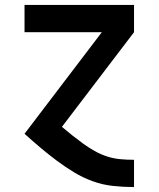

<svg xmlns="http://www.w3.org/2000/svg" viewBox="-20 -540 640 775"><path d="M520 215Q478 215 436 210.5Q394 206 354 191.5Q314 177 278 155Q242 133 208.5 108Q175 83 142.5 55.5Q110 28 79 0L391 -410H79V-520H521V-410L230 -28Q251 -10 272.5 7Q294 24 316 40Q338 56 362 69.5Q386 83 412 91.5Q438 100 465.5 102.5Q493 105 520 105H521V215Z"/></svg>

Font: Iosevka Extrabold Extended
Style: Regular
Weight: 800
Width: 7
Monospace: yes
Designer: Belleve Invis
Foundry: Belleve Invis
Version: Version 32.5.0; ttfautohint (v1.8.4)